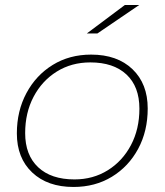

<svg xmlns="http://www.w3.org/2000/svg" viewBox="-20 -740 654 763"><path d="M272 3Q169 3 108 -54.5Q47 -112 47 -210Q47 -299 85 -370Q123 -441 189.5 -482Q256 -523 342 -523Q446 -523 506.5 -465Q567 -407 567 -309Q567 -219 529 -148.5Q491 -78 424.5 -37.5Q358 3 272 3ZM276 -27Q350 -27 408.5 -63.5Q467 -100 500.5 -163.5Q534 -227 534 -308Q534 -396 482.5 -444Q431 -492 339 -492Q264 -492 205.5 -455.5Q147 -419 113.5 -355.5Q80 -292 80 -211Q80 -124 131.5 -75.5Q183 -27 276 -27ZM325 -607 476 -720H533L367 -607Z"/></svg>

Font: Montserrat ExtraLight
Style: Italic
Weight: 200
Italic angle: -11.3°
Designer: Julieta Ulanovsky
Foundry: Julieta Ulanovsky
Version: Version 9.000; ttfautohint (v1.8.4.7-5d5b)